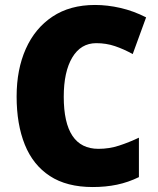

<svg xmlns="http://www.w3.org/2000/svg" viewBox="-20 -744 637 774"><path d="M368 -570Q306 -570 271.5 -512.5Q237 -455 237 -354Q237 -144 377 -144Q420 -144 460 -157Q500 -170 540 -189V-30Q497 -9 451.5 0.5Q406 10 354 10Q249 10 181 -34.5Q113 -79 80 -161Q47 -243 47 -355Q47 -464 84 -547Q121 -630 191.5 -677Q262 -724 363 -724Q413 -724 465.5 -712Q518 -700 569 -674L515 -526Q479 -546 443.5 -558Q408 -570 368 -570Z"/></svg>

Font: Noto Sans Myanmar SemiCondensed Black
Style: Regular
Weight: 900
Width: 4
Designer: Monotype Design Team
Foundry: Monotype Imaging Inc.
Version: Version 2.107; ttfautohint (v1.8.4.7-5d5b)